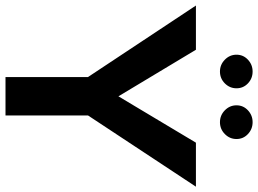

<svg xmlns="http://www.w3.org/2000/svg" viewBox="-146 -818 960 715"><g transform="rotate(90 334.5 -460.0)"><path d="M507.8 -709.1 335.2 -420.5 161.8 -709.1H-2.9L263.4 -307.2V0H406.4V-307.2L671.7 -709.1ZM180.2 -860.2Q180.2 -835.1 198.8 -816.8Q217.4 -798.6 242.9 -798.6Q268.7 -798.6 287 -816.8Q305.3 -835.1 305.3 -860.2Q305.3 -885.4 287 -902.8Q268.7 -920.2 242.9 -920.2Q217.4 -920.2 198.8 -902.8Q180.2 -885.4 180.2 -860.2ZM368.7 -860.2Q368.7 -835.1 387.3 -816.8Q405.9 -798.6 431.5 -798.6Q457.2 -798.6 475.7 -816.8Q494.2 -835.1 494.2 -860.2Q494.2 -885.4 475.7 -902.8Q457.2 -920.2 431.5 -920.2Q405.9 -920.2 387.3 -902.8Q368.7 -885.4 368.7 -860.2Z"/></g></svg>

Font: Estedad VF
Style: Regular
Weight: 100
Designer: Amin Abedi
Version: Version 7.3